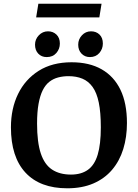

<svg xmlns="http://www.w3.org/2000/svg" viewBox="-20 -1000 743 1036"><path d="M343 16Q196 16 117.5 -68.5Q39 -153 39 -313Q39 -414 77.5 -493Q116 -572 189 -618Q262 -664 366 -664Q462 -664 528.5 -626Q595 -588 630 -515.5Q665 -443 665 -336Q665 -260 645 -195.5Q625 -131 584.5 -83.5Q544 -36 483.5 -10Q423 16 343 16ZM363 -58Q418 -58 454 -83.5Q490 -109 507 -165Q524 -221 524 -313Q524 -393 513 -446.5Q502 -500 479.5 -531Q457 -562 424.5 -575.5Q392 -589 350 -589Q320 -589 293.5 -582Q267 -575 246 -558.5Q225 -542 210.5 -513Q196 -484 188 -439.5Q180 -395 180 -333Q180 -233 200 -172.5Q220 -112 261 -85Q302 -58 363 -58ZM465 -692Q438 -692 420 -710.5Q402 -729 402 -759Q402 -788 422 -809.5Q442 -831 471 -831Q499 -831 517 -813.5Q535 -796 535 -765Q535 -736 516 -714Q497 -692 465 -692ZM232 -692Q204 -692 186.5 -710.5Q169 -729 169 -759Q169 -788 189.5 -809.5Q210 -831 239 -831Q266 -831 284.5 -813.5Q303 -796 303 -765Q303 -736 284 -714Q265 -692 232 -692ZM175 -906 187 -980H528L516 -906Z"/></svg>

Font: Faustina SemiBold
Style: Regular
Weight: 600
Designer: Alfonso Garcia
Foundry: http://www.omnibus-type.com
Version: Version 1.200